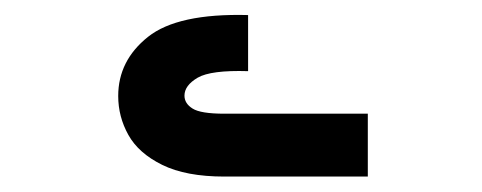

<svg xmlns="http://www.w3.org/2000/svg" viewBox="-20 -400 640 255"><path d="M225 -273Q225 -262.5 235.8 -255.8Q246.5 -249 278 -249H468.5V-165.5H278Q227 -165.5 195.5 -181Q164 -196.5 150.5 -220.8Q137 -245 137 -272.5Q137 -319.5 176.5 -351Q216 -382.5 309.5 -380V-305.5Q260 -307 242.5 -296.8Q225 -286.5 225 -273Z"/></svg>

Font: JuliaMono ExtraBoldItalic
Style: Regular
Weight: 800
Italic angle: -9°
Monospace: yes
Designer: cormullion
Foundry: corm
Version: Version 0.049; ttfautohint (v1.8.4)